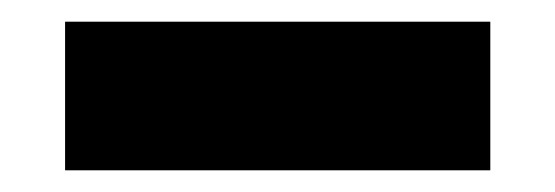

<svg xmlns="http://www.w3.org/2000/svg" viewBox="-20 -732 512 177"><path d="M40 -712H432V-575H40Z"/></svg>

Font: Outfit Thin Black
Style: Regular
Weight: 900
Version: Version 1.100;gftools[0.9.27]